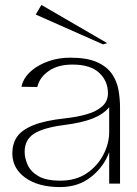

<svg xmlns="http://www.w3.org/2000/svg" viewBox="-20 -745 557 779"><path d="M224 14Q135 14 82.5 -24Q30 -62 30 -123Q30 -161 48.5 -189Q67 -217 114 -236.5Q161 -256 245 -265Q291 -270 330.5 -281Q370 -292 394 -313Q418 -334 418 -367Q418 -416 382.5 -449.5Q347 -483 275 -483Q217 -483 181.5 -459.5Q146 -436 135 -404Q134 -401 133 -398Q132 -395 131 -392L67 -393Q68 -398 69.5 -402Q71 -406 72 -410Q83 -438 110.5 -460.5Q138 -483 178 -497Q218 -511 265 -511Q334 -511 374.5 -492.5Q415 -474 435 -444Q455 -414 461 -378.5Q467 -343 467 -310V0H423V-128Q402 -69 350 -27.5Q298 14 224 14ZM224 -12Q288 -12 332 -42Q376 -72 399.5 -117.5Q423 -163 423 -209V-310Q399 -281 355.5 -264Q312 -247 242 -238Q156 -227 118 -202.5Q80 -178 80 -129Q80 -104 92 -76.5Q104 -49 135.5 -30.5Q167 -12 224 -12ZM398 -565 125 -686 148 -725 415 -570Z"/></svg>

Font: Panamera Light
Style: Regular
Weight: 300
Designer: Bastien Sozeau
Foundry: NBR — Bastien Sozeau
Version: Version 3.002; ttfautohint (v1.8.4.7-5d5b);gftools[0.9.33]